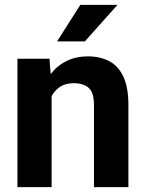

<svg xmlns="http://www.w3.org/2000/svg" viewBox="-20 -770 601 790"><path d="M282.2 -427.7Q250.5 -427.7 228 -413.3Q205.6 -398.9 192.4 -374.5V0H51.8V-528.3H183.6L188.5 -465.3Q215.8 -500.5 254.6 -519.3Q293.5 -538.1 341.3 -538.1Q391.1 -538.1 428.7 -518.8Q466.3 -499.5 487.3 -455.3Q508.3 -411.1 508.3 -336.9V0H366.7V-337.4Q366.7 -389.6 344.7 -408.7Q322.8 -427.7 282.2 -427.7ZM214.8 -599.6 310.5 -750H463.4L329.1 -599.6Z"/></svg>

Font: Vazirmatn UI FD
Style: Bold
Weight: 700
Designer: Saber Rastikerdar
Foundry: Saber Rastikerdar
Version: Version 33.003